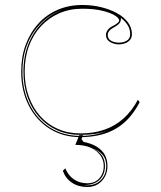

<svg xmlns="http://www.w3.org/2000/svg" viewBox="-20 -535 645 770"><path d="M302 15Q233 15 179.5 -18.5Q126 -52 95.5 -111.5Q65 -171 65 -248Q65 -307 83 -355.5Q101 -404 133.5 -440Q166 -476 211 -495.5Q256 -515 310 -515Q349 -515 384.5 -506.5Q420 -498 448.5 -482.5Q477 -467 493 -445.5Q509 -424 509 -398Q509 -384 501.5 -375Q494 -366 482 -361.5Q470 -357 457 -357Q438 -357 421.5 -366.5Q405 -376 405 -395Q405 -406 413 -416Q421 -426 437 -433Q458 -445 458 -453Q458 -462 440.5 -473Q423 -484 390 -492Q357 -500 310 -500Q259 -500 217 -481.5Q175 -463 144 -429.5Q113 -396 96 -350Q79 -304 79 -248Q79 -193 95.5 -147.5Q112 -102 141.5 -69Q171 -36 212 -18Q253 0 302 0Q356 0 399 -15Q442 -30 475.5 -60Q509 -90 533 -135L540 -125Q522 -90 498.5 -63.5Q475 -37 445.5 -19.5Q416 -2 380 6.5Q344 15 302 15ZM464 -464 465 -460Q465 -450 459.5 -442.5Q454 -435 440 -427Q412 -413 412 -395Q412 -379 425.5 -371.5Q439 -364 457 -364Q475 -364 488.5 -372Q502 -380 502 -398Q502 -408 499.5 -417Q497 -426 492 -434Q487 -442 480 -449.5Q473 -457 464 -464ZM70 -248Q70 -173 99.5 -114.5Q129 -56 181.5 -23Q234 10 302 10Q335 10 364 4Q393 -2 413 -12Q394 -3 365.5 1.5Q337 6 302 6Q251 6 209.5 -12.5Q168 -31 137.5 -65Q107 -99 90.5 -145.5Q74 -192 74 -248Q74 -308 93.5 -357.5Q113 -407 148 -442.5Q183 -478 230 -495Q182 -479 146 -443.5Q110 -408 90 -358.5Q70 -309 70 -248ZM330 215Q295 215 269 198Q243 181 232 150L242 140Q253 168 276 184Q299 200 330 200Q350 200 364.5 191.5Q379 183 387.5 167Q396 151 396 131Q396 113 388.5 98Q381 83 366.5 71Q352 59 330.5 52.5Q309 46 282 46L298 7H313L307 23L315 34Q346 40 367.5 53Q389 66 400 85.5Q411 105 411 131Q411 155 400.5 174Q390 193 372 204Q354 215 330 215ZM330 208Q364 208 385 186.5Q406 165 406 131Q406 114 400.5 101Q395 88 383.5 78Q372 68 355 62Q378 72 389.5 89.5Q401 107 401 131Q401 154 391 171.5Q381 189 362.5 198Q344 207 320 207Q321 208 323.5 208Q326 208 330 208Z"/></svg>

Font: Kalnia Glaze Thin
Style: Regular
Weight: 100
Designer: Frida Medrano
Foundry: Frida Medrano
Version: Version 1.110